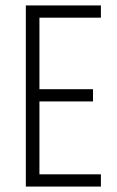

<svg xmlns="http://www.w3.org/2000/svg" viewBox="-20 -686 431 706"><path d="M75 -666H351V-621H125V-358H322V-313H125V-45H351V0H75Z"/></svg>

Font: Khand Light
Style: Regular
Weight: 300
Designer: Devanagari: Sanchit Sawaria, Jyotish Sonowal; Latin: Satya Rajpurohit
Foundry: Indian Type Foundry
Version: Version 1.101;PS 1.0;hotconv 1.0.78;makeotf.lib2.5.61930; tt